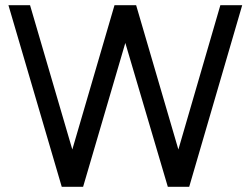

<svg xmlns="http://www.w3.org/2000/svg" viewBox="-20 -720 965 740"><path d="M829.3 -700 667.5 -143.8 504.7 -700H421.3L258.7 -143.8L95.8 -700H12.5L218 0H300.3L463 -554.5L626.8 0H709.2L913.5 -700Z"/></svg>

Font: Unageo Variable
Style: Regular
Weight: 300
Designer: Richard Sepsi
Foundry: Richard Sepsi
Version: Version 2.200